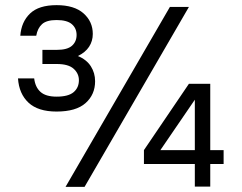

<svg xmlns="http://www.w3.org/2000/svg" viewBox="-20 -727 940 747"><path d="M641 -700H715L309 0H235ZM540 -143 715 -401H798V-143H850V-89H798V-1H738V-89H540ZM738 -143V-339L604 -143ZM200 -293Q128 -293 91 -327.5Q54 -362 50 -422H113Q117 -388 137.5 -369.5Q158 -351 200 -351Q246 -351 266.5 -368.5Q287 -386 287 -415Q287 -441 266.5 -459.5Q246 -478 201 -478H145V-533H201Q242 -533 260 -549Q278 -565 278 -591Q278 -617 259.5 -633Q241 -649 200 -649Q161 -649 143.5 -633Q126 -617 121 -588H59Q63 -642 97 -674.5Q131 -707 200 -707Q269 -707 305 -675Q341 -643 341 -595Q341 -567 326.5 -545Q312 -523 283 -509Q317 -495 333.5 -469Q350 -443 350 -411Q350 -359 313 -326Q276 -293 200 -293Z"/></svg>

Font: PT Root UI Web
Style: Regular
Weight: 400
Designer: Vitaly Kuzmin
Foundry: ParaType Ltd.
Version: Version 1.000W